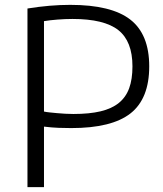

<svg xmlns="http://www.w3.org/2000/svg" viewBox="-20 -770 672 790"><path d="M93 -735Q186 -750 269 -750Q438 -750 516 -689.5Q594 -629 594 -497Q594 -364 517 -303.5Q440 -243 273 -243Q249 -243 221.5 -244Q194 -245 161 -249V0H93ZM282 -301Q348 -301 394 -312Q440 -323 469 -346.5Q498 -370 511.5 -407Q525 -444 525 -497Q525 -600 467 -646Q409 -692 278 -692Q249 -692 217 -689.5Q185 -687 161 -683V-311Q170 -309 184 -307.5Q198 -306 214.5 -304.5Q231 -303 248.5 -302Q266 -301 282 -301Z"/></svg>

Font: Encode Sans Normal
Style: Light
Weight: 300
Designer: Pablo Impallari, Andres Torresi
Foundry: Pablo Impallari, Andres Torresi
Version: Version 1.000; ttfautohint (v1.00) -l 8 -r 50 -G 200 -x 14 -